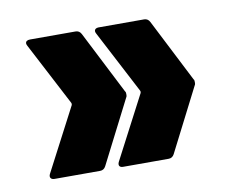

<svg xmlns="http://www.w3.org/2000/svg" viewBox="-50 -517 576 472"><g transform="rotate(-10 238.0 -281.0)"><path d="M51 -107H165C171 -107 176 -110 179 -116L259 -273C261 -276 261 -278 261 -281C261 -284 261 -287 259 -289L179 -446C176 -452 171 -455 165 -455H51C44 -455 40 -452 40 -447C40 -445 41 -443 42 -441L124 -284C125 -281 125 -281 124 -278L42 -121C38 -113 42 -107 51 -107ZM222 -107H336C342 -107 347 -110 350 -116L430 -273C432 -276 432 -278 432 -281C432 -284 432 -287 430 -289L350 -446C347 -452 342 -455 336 -455H222C216 -455 212 -452 212 -447C212 -445 213 -443 214 -441L296 -284C297 -281 297 -281 296 -278L214 -121C210 -113 213 -107 222 -107Z"/></g></svg>

Font: Barlow Semi Condensed ExtraBold
Style: Regular
Weight: 800
Width: 4
Designer: Jeremy Tribby
Foundry: Tribby Type
Version: Version 1.422;hotconv 1.0.109;makeotfexe 2.5.65596